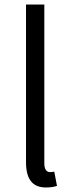

<svg xmlns="http://www.w3.org/2000/svg" viewBox="-20 -816 319 849"><path d="M183 13C206 13 219 10 232 6L220 -57C210 -55 206 -55 201 -55C187 -55 176 -66 176 -93V-796H95V-99C95 -27 121 13 183 13Z"/></svg>

Font: Source Han Sans JP Normal
Style: Regular
Weight: 350
Designer: Ryoko NISHIZUKA 西塚涼子 (kana, bopomofo & ideographs); Paul D. Hunt (Latin, Greek & Cyrillic); Sandoll Communications 산돌커뮤니
Foundry: Adobe
Version: Version 2.002;hotconv 1.0.116;makeotfexe 2.5.65601